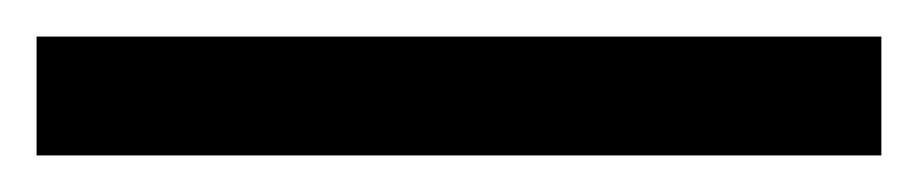

<svg xmlns="http://www.w3.org/2000/svg" viewBox="-24 -845 502 105"><path d="M458 -760V-825H-4V-760Z"/></svg>

Font: Noto Sans Lao Looped Condensed
Style: Regular
Weight: 400
Width: 3
Designer: Mark Frömberg, Ben Mitchell
Foundry: The Fontpad Ltd
Version: Version 1.002